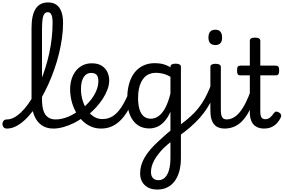

<svg xmlns="http://www.w3.org/2000/svg" viewBox="-136 -1039 2341 1577"><path d="M-79 17Q-98 17 -107 5.5Q-116 -6 -116 -20.5Q-116 -35 -107 -46.5Q-98 -58 -79 -58Q-51 -58 -22 -73Q7 -88 36 -115.5Q65 -143 93 -181.5Q121 -220 146.5 -267Q172 -314 195 -368Q218 -422 236.5 -481Q255 -540 268.5 -602Q282 -664 289 -727Q296 -790 296 -852Q296 -867 309 -874.5Q322 -882 339 -882Q356 -882 369 -874.5Q382 -867 382 -852Q382 -793 373.5 -729.5Q365 -666 349 -600.5Q333 -535 310.5 -470.5Q288 -406 260.5 -345.5Q233 -285 201.5 -230Q170 -175 136 -130Q102 -85 66 -52Q30 -19 -6.5 -1Q-43 17 -79 17ZM302 17Q244 17 204 -12Q164 -41 143.5 -94Q123 -147 123 -217V-808Q123 -916 157 -967.5Q191 -1019 259 -1019Q300 -1019 327 -1000Q354 -981 368 -943.5Q382 -906 382 -852Q382 -833 369 -824Q356 -815 339 -815Q322 -815 309 -824Q296 -833 296 -852Q296 -882 292 -901Q288 -920 279 -929.5Q270 -939 256 -939Q240 -939 229 -925.5Q218 -912 213.5 -881Q209 -850 209 -798V-224Q209 -165 221.5 -128.5Q234 -92 259.5 -75Q285 -58 321 -58Q335 -58 341.5 -46.5Q348 -35 346.5 -20.5Q345 -6 334 5.5Q323 17 302 17Z M302 17Q283 17 276.5 5.5Q270 -6 274 -20.5Q278 -35 290 -46.5Q302 -58 321 -58Q370 -58 423.5 -80Q477 -102 521 -139Q533 -148 544 -144Q555 -140 561 -129Q567 -118 566.5 -105Q566 -92 556 -84Q518 -52 473 -29.5Q428 -7 384 5Q340 17 302 17Z M523 -134Q542 -148 559 -164Q576 -180 590 -195Q616 -223 634 -252.5Q652 -282 662 -312Q672 -342 672 -370Q672 -411 656.5 -425.5Q641 -440 612 -440Q598 -440 591 -452Q584 -464 584.5 -479.5Q585 -495 593.5 -507Q602 -519 619 -519Q667 -519 698.5 -499.5Q730 -480 745.5 -448Q761 -416 761 -378Q761 -342 747 -304.5Q733 -267 709.5 -230Q686 -193 654 -158Q633 -135 609.5 -114Q586 -93 560 -74Z M695 17Q646 17 606 -2Q566 -21 535 -53.5Q504 -86 482.5 -128Q461 -170 450.5 -215.5Q440 -261 440 -305Q440 -350 452 -389Q464 -428 487 -457Q510 -486 543 -502.5Q576 -519 617 -519Q629 -519 634 -507Q639 -495 637.5 -479.5Q636 -464 629 -452Q622 -440 611 -440Q594 -440 579.5 -432.5Q565 -425 553.5 -408.5Q542 -392 535.5 -367.5Q529 -343 529 -308Q529 -260 542 -216Q555 -172 578.5 -137Q602 -102 634 -81.5Q666 -61 705 -61Q754 -61 792 -86Q830 -111 862 -160.5Q894 -210 924 -282Q927 -290 940.5 -290Q954 -290 966 -283.5Q978 -277 975 -267Q950 -196 921 -143Q892 -90 857.5 -54.5Q823 -19 782.5 -1Q742 17 695 17Z M1156 518Q1092 518 1053.5 482Q1015 446 1015 384Q1015 351 1024 319Q1033 287 1052.5 253.5Q1072 220 1102 185.5Q1132 151 1173 114Q1188 101 1202.5 87.5Q1217 74 1232.5 60.5Q1248 47 1264 34V-121Q1241 -70 1213 -40Q1185 -10 1154 3Q1123 16 1089 16Q1035 16 994.5 -12Q954 -40 931.5 -94.5Q909 -149 909 -230Q909 -282 918.5 -326.5Q928 -371 946.5 -407Q965 -443 992.5 -468Q1020 -493 1055.5 -506.5Q1091 -520 1134 -520Q1160 -520 1180.5 -517Q1201 -514 1221.5 -506.5Q1242 -499 1264 -486V-490Q1264 -503 1274.5 -509.5Q1285 -516 1307 -516Q1328 -516 1339 -509.5Q1350 -503 1350 -490V259Q1350 320 1336.5 368.5Q1323 417 1298 450Q1273 483 1237 500.5Q1201 518 1156 518ZM1164 441Q1196 441 1218 420Q1240 399 1252 358Q1264 317 1264 256V129Q1253 137 1243.5 145.5Q1234 154 1225.5 161.5Q1217 169 1208 177Q1182 204 1162.5 229.5Q1143 255 1130 279Q1117 303 1110.5 327Q1104 351 1104 375Q1104 396 1111 410.5Q1118 425 1131.5 433Q1145 441 1164 441ZM1103 -64Q1136 -64 1166 -85Q1196 -106 1221 -152Q1246 -198 1264 -271V-408Q1232 -427 1202 -434Q1172 -441 1145 -441Q1118 -441 1094.5 -432.5Q1071 -424 1053.5 -407Q1036 -390 1023.5 -365Q1011 -340 1004.5 -307Q998 -274 998 -232Q998 -184 1008.5 -145.5Q1019 -107 1042.5 -85.5Q1066 -64 1103 -64Z M1333 79Q1323 87 1314 80.5Q1305 74 1299.5 61Q1294 48 1295 34Q1296 20 1307 12Q1356 -21 1395.5 -53.5Q1435 -86 1465.5 -118.5Q1496 -151 1520 -187Q1544 -223 1564 -264.5Q1584 -306 1602 -354Q1609 -371 1622.5 -371.5Q1636 -372 1645 -363Q1654 -354 1649 -340Q1633 -285 1612.5 -238.5Q1592 -192 1565.5 -151Q1539 -110 1505.5 -72Q1472 -34 1429.5 3Q1387 40 1333 79Z M1709 17Q1682 17 1660.5 9Q1639 1 1624 -16Q1609 -33 1600.5 -61Q1592 -89 1592 -130V-489Q1592 -502 1602.5 -508.5Q1613 -515 1634 -515Q1656 -515 1667 -508.5Q1678 -502 1678 -489V-136Q1678 -93 1689 -75.5Q1700 -58 1728 -58Q1742 -58 1749 -46.5Q1756 -35 1754 -20.5Q1752 -6 1741 5.5Q1730 17 1709 17ZM1633 -669Q1605 -669 1590.5 -684.5Q1576 -700 1576 -731Q1576 -763 1590.5 -779Q1605 -795 1633 -795Q1660 -795 1674 -779Q1688 -763 1688 -731Q1689 -700 1674.5 -684.5Q1660 -669 1633 -669Z M1706 17Q1692 17 1685.5 5.5Q1679 -6 1680.5 -20.5Q1682 -35 1693 -46.5Q1704 -58 1725 -58Q1752 -58 1778.5 -71.5Q1805 -85 1830.5 -114.5Q1856 -144 1881 -193Q1906 -242 1930 -312Q1935 -326 1948 -326Q1961 -326 1971 -317.5Q1981 -309 1977 -296Q1952 -213 1924 -153.5Q1896 -94 1864 -56.5Q1832 -19 1793 -1Q1754 17 1706 17Z M2034 17Q1995 17 1968.5 1.5Q1942 -14 1929 -43.5Q1916 -73 1916 -115V-420H1838Q1823 -420 1817 -429Q1811 -438 1811 -460Q1811 -483 1817 -491.5Q1823 -500 1838 -500H1916V-704Q1916 -717 1926.5 -723.5Q1937 -730 1958 -730Q1980 -730 1991 -723.5Q2002 -717 2002 -704V-500H2129Q2144 -500 2150.5 -491.5Q2157 -483 2157 -460Q2157 -438 2150.5 -429Q2144 -420 2129 -420H2002V-124Q2002 -89 2011.5 -74.5Q2021 -60 2043 -60Q2064 -60 2081 -73Q2098 -86 2116 -113Q2125 -123 2134.5 -122.5Q2144 -122 2156 -115Q2169 -107 2172.5 -96.5Q2176 -86 2171 -76Q2155 -43 2134 -22.5Q2113 -2 2087.5 7.5Q2062 17 2034 17Z"/></svg>

Font: Playwrite PE
Style: Regular
Weight: 400
Designer: Veronika Burian, José Scaglione
Foundry: TypeTogether
Version: Version 1.002